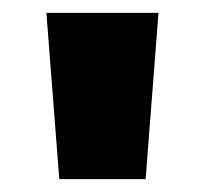

<svg xmlns="http://www.w3.org/2000/svg" viewBox="-20 -734 318 298"><path d="M226 -714 206 -456H72L52 -714Z"/></svg>

Font: Noto Sans Bengali SemiCondensed Black
Style: Regular
Weight: 900
Width: 4
Designer: Joana Ranito - Universal Thirst; Jelle Bosma - Monotype Design Team
Foundry: Universal Thirst ehf.
Version: Version 3.000; ttfautohint (v1.8.4.7-5d5b)